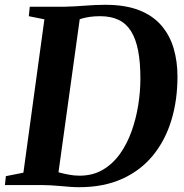

<svg xmlns="http://www.w3.org/2000/svg" viewBox="-32 -771 768 800"><path d="M92 -743H238Q280.5 -744 323.2 -747.5Q366 -751 407 -751Q490 -751 547.5 -728.5Q605 -706 640.2 -665Q675.5 -624 691.5 -569.5Q707.5 -515 707.5 -452Q707.5 -353.5 682 -269.8Q656.5 -186 605.5 -123.5Q554.5 -61 477.5 -26Q400.5 9 297.5 9Q279.5 9 260 7.5Q240.5 6 220 4.2Q199.5 2.5 179.8 1.2Q160 0 141.5 0H-11.5L-7.5 -37L65.5 -51.5L153 -690.5L88 -703.5ZM207.5 -23 187.5 -61Q198 -57 216.2 -52Q234.5 -47 256.2 -43Q278 -39 299.5 -39Q354.5 -39 396.2 -63.5Q438 -88 467.8 -129.8Q497.5 -171.5 516.2 -224Q535 -276.5 544 -333.2Q553 -390 553 -444Q553 -511 543.5 -560Q534 -609 514 -641Q494 -673 462.2 -688.2Q430.5 -703.5 385.5 -703.5Q361.5 -703.5 342.8 -700.8Q324 -698 310.8 -694.2Q297.5 -690.5 288.5 -686.5L303.5 -715Z"/></svg>

Font: Merriweather 60pt
Style: Bold Italic
Weight: 700
Italic angle: -7.8°
Version: Version 2.101